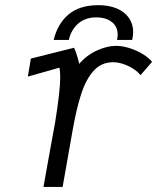

<svg xmlns="http://www.w3.org/2000/svg" viewBox="-20 -742 640 762"><path d="M181 -159 198.5 -254.5Q219 -382 219 -434.5Q219 -457 216 -473.5L90.5 -438L102.5 -509.5L274 -552.5Q285.5 -527 294.5 -488.5Q323.5 -523 364.5 -541.5Q405.5 -560 440.5 -560Q465.5 -560 494.2 -551Q523 -542 547 -527.2Q571 -512.5 583.5 -496.5L537.5 -443.5Q529 -455.5 511.2 -467.5Q493.5 -479.5 471.5 -487.2Q449.5 -495 428.5 -495Q383 -495 352.8 -462.2Q322.5 -429.5 303.2 -371.8Q284 -314 268.5 -226.5L228.5 0H152.5Q155 -15 181 -159ZM370.5 -721.5Q412.5 -721.5 443.8 -708.2Q475 -695 491.8 -670.8Q508.5 -646.5 508.5 -614.5Q508.5 -601 504.5 -583.5H444.5Q447 -596 447 -604.5Q447 -636 424 -654.5Q401 -673 362 -673Q319 -673 290.8 -648.8Q262.5 -624.5 253 -583.5H193Q208.5 -648 252.2 -684.8Q296 -721.5 370.5 -721.5Z"/></svg>

Font: JuliaMono Light
Style: Italic
Weight: 300
Italic angle: -9°
Monospace: yes
Designer: cormullion
Foundry: corm
Version: Version 0.054; ttfautohint (v1.8.4)